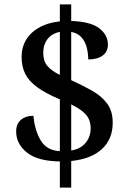

<svg xmlns="http://www.w3.org/2000/svg" viewBox="-20 -780 599 879"><path d="M254 -41Q153 -42 103.5 -81.5Q54 -121 54 -178Q54 -213 76 -231.5Q98 -250 133 -250Q139 -183 166.5 -137Q194 -91 254 -88V-325Q188 -353 150 -381Q112 -409 95.5 -442Q79 -475 79 -519Q79 -588 127 -631Q175 -674 254 -682V-760H306V-684Q395 -681 434.5 -650.5Q474 -620 474 -576Q474 -544 450.5 -526Q427 -508 384 -508Q384 -534 377.5 -561Q371 -588 354 -608Q337 -628 306 -634V-413Q359 -389 402 -364.5Q445 -340 470.5 -306Q496 -272 496 -218Q496 -143 446.5 -97.5Q397 -52 306 -43V79H254ZM254 -634Q218 -627 198 -601.5Q178 -576 178 -538Q178 -501 196.5 -478.5Q215 -456 254 -437ZM306 -91Q349 -98 372 -126Q395 -154 395 -193Q395 -230 374 -254.5Q353 -279 306 -302Z"/></svg>

Font: Noto Serif Tibetan Medium
Style: Regular
Weight: 500
Designer: Monotype Design Team
Foundry: Monotype Imaging Inc.
Version: Version 2.103; ttfautohint (v1.8.4.7-5d5b)